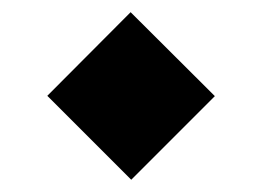

<svg xmlns="http://www.w3.org/2000/svg" viewBox="-20 -396 430 315"><path d="M57.6 -238.8 194.3 -376 332.5 -238.3 195.3 -101.1Z"/></svg>

Font: Vazir
Style: Bold
Weight: 700
Designer: Saber Rastikerdar
Foundry: Saber Rastikerdar
Version: Version 30.0.0